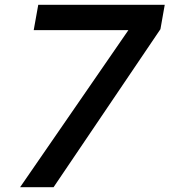

<svg xmlns="http://www.w3.org/2000/svg" viewBox="-20 -783 709 803"><path d="M204 0H64L517 -657H121L140 -763H669L651 -661Z"/></svg>

Font: Open Sauce One Medium Italic
Style: Regular
Weight: 500
Italic angle: -10°
Designer: Alfredo Marco Pradil
Foundry: Creative Sauce Fz LLC
Version: Version 1.477